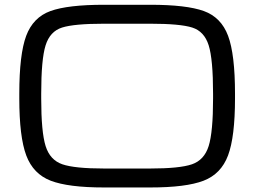

<svg xmlns="http://www.w3.org/2000/svg" viewBox="-20 -786 1087 821"><path d="M62.5 -365.2V-384.8Q62.5 -553.7 92 -632.8Q121.6 -711.9 195.8 -738.8Q270 -765.6 425.3 -765.6H622.1Q777.3 -765.6 851.6 -738.8Q925.8 -711.9 955.3 -632.8Q984.9 -553.7 984.9 -384.8V-365.2Q984.9 -200.7 955.1 -121.3Q925.3 -42 850.3 -13.2Q775.4 15.6 622.1 15.6H425.3Q272 15.6 197 -13.2Q122.1 -42 92.3 -121.3Q62.5 -200.7 62.5 -365.2ZM891.1 -365.2V-384.8Q891.1 -532.7 872.3 -592.3Q853.5 -651.9 802 -668.2Q750.5 -684.6 622.1 -684.6H425.3Q296.9 -684.6 245.4 -668.2Q193.8 -651.9 175 -592.3Q156.2 -532.7 156.2 -384.8V-365.2Q156.2 -221.7 175 -161.6Q193.8 -101.6 246.6 -83.5Q299.3 -65.4 425.3 -65.4H622.1Q748 -65.4 800.8 -83.5Q853.5 -101.6 872.3 -161.6Q891.1 -221.7 891.1 -365.2Z"/></svg>

Font: Gyrochrome
Style: Regular
Weight: 400
Designer: David Moles
Foundry: David Moles
Version: Version 1.005;Glyphs 3.2.3 (3260)